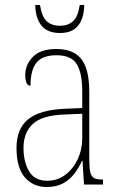

<svg xmlns="http://www.w3.org/2000/svg" viewBox="-20 -738 475 768"><path d="M166 10Q113 10 79.5 -28.5Q46 -67 46 -146Q46 -224 93.5 -261.5Q141 -299 240 -303L309 -306V-371Q309 -446 287 -481.5Q265 -517 206 -517Q150 -517 126 -487.5Q102 -458 102 -395Q81 -395 81 -439Q81 -479 111.5 -510.5Q142 -542 206 -542Q274 -542 305.5 -501.5Q337 -461 337 -372V-105Q337 -68 341 -50Q345 -32 356 -26Q367 -20 388 -20H392V0H316L310 -95H308Q296 -68 278 -44Q260 -20 233 -5Q206 10 166 10ZM169 -15Q210 -15 241.5 -39Q273 -63 291 -101.5Q309 -140 309 -185V-283L239 -280Q148 -277 111 -242Q74 -207 74 -146Q74 -90 96.5 -52.5Q119 -15 169 -15ZM220 -606Q170 -606 146 -635.5Q122 -665 121 -718H140Q147 -672 166.5 -653.5Q186 -635 220 -635Q252 -635 272 -653Q292 -671 299 -718H317Q316 -665 292.5 -635.5Q269 -606 220 -606Z"/></svg>

Font: Noto Serif Ethiopic Condensed Thin
Style: Regular
Weight: 100
Width: 3
Designer: Monotype Design Team
Foundry: Monotype Imaging Inc.
Version: Version 2.102; ttfautohint (v1.8.4.7-5d5b)